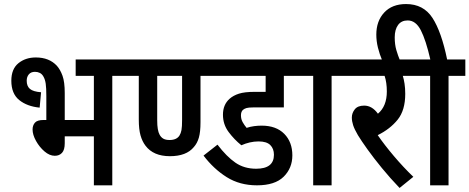

<svg xmlns="http://www.w3.org/2000/svg" viewBox="-20 -916 2320 949"><path d="M157 -632Q223 -632 261 -591Q278 -572 289 -541.5Q300 -511 300 -456V-323H444V-541H354V-622H617V-541H535V0H444V-242H300V-208Q300 -175 286.5 -160.5Q273 -146 251 -146Q225 -146 200 -167.5Q175 -189 158 -219.5Q141 -250 141 -276Q141 -296 152.5 -309.5Q164 -323 196 -323H209V-441Q209 -481 206 -502Q203 -523 195 -537Q188 -550 177 -555.5Q166 -561 153 -561Q133 -561 122.5 -548.5Q112 -536 112 -517Q112 -490 128 -476.5Q144 -463 183 -460L176 -384Q114 -390 75 -421.5Q36 -453 36 -517Q36 -575 71 -603.5Q106 -632 157 -632Z M820 -144Q738 -144 699 -196Q683 -217 674.5 -247Q666 -277 666 -325V-541H605V-622H1014V-541H971V-311Q971 -264 963 -236Q955 -208 938 -189Q901 -144 820 -144ZM818 -224Q853 -224 867 -246Q874 -257 877 -273Q880 -289 880 -324V-541H757V-321Q757 -271 769 -250Q776 -237 787.5 -230.5Q799 -224 818 -224Z M1258 -217Q1236 -217 1214.5 -212Q1193 -207 1173 -198Q1138 -226 1110 -263.5Q1082 -301 1082 -349Q1082 -399 1115 -428Q1133 -444 1161 -453Q1189 -462 1239 -462H1293V-541H970V-622H1472V-541H1383V-385H1230Q1209 -385 1198.5 -382Q1188 -379 1181 -373Q1171 -364 1171 -346Q1171 -327 1179.5 -312Q1188 -297 1199 -284Q1217 -290 1236 -292.5Q1255 -295 1273 -295Q1345 -295 1385 -254.5Q1425 -214 1425 -148Q1425 -85 1382 -42.5Q1339 0 1250 0Q1165 0 1100.5 -40.5Q1036 -81 986 -147L1055 -201Q1100 -142 1143.5 -112Q1187 -82 1246 -82Q1334 -82 1334 -151Q1334 -181 1316 -199Q1298 -217 1258 -217Z M1619 -541V0H1528V-541H1459V-622H1702V-541Z M2023 -42 1955 13Q1908 -36 1867.5 -85.5Q1827 -135 1796.5 -177.5Q1766 -220 1749 -248Q1732 -277 1725.5 -297Q1719 -317 1719 -335Q1719 -357 1733.5 -375.5Q1748 -394 1780 -394Q1819 -394 1848 -354Q1892 -391 1892 -464Q1892 -508 1881 -541H1689V-622H2050V-541H1971Q1976 -525 1979.5 -502.5Q1983 -480 1983 -452Q1983 -371 1945.5 -324.5Q1908 -278 1847 -248Q1880 -200 1927 -144.5Q1974 -89 2023 -42Z M1870 -615Q1856 -648 1848 -680.5Q1840 -713 1840 -745Q1840 -812 1879 -854Q1918 -896 1987 -896Q2073 -896 2117.5 -827.5Q2162 -759 2190 -622H2280V-541H2197V0H2106V-541H2037V-622H2107Q2085 -718 2060 -766.5Q2035 -815 1995 -815Q1964 -815 1947.5 -792.5Q1931 -770 1931 -731Q1931 -696 1939 -668.5Q1947 -641 1958 -615Z"/></svg>

Font: Noto Sans Devanagari UI Condensed Medium
Style: Regular
Weight: 500
Width: 3
Designer: Jelle Bosma - Monotype Design Team
Foundry: Monotype Imaging Inc.
Version: Version 2.003